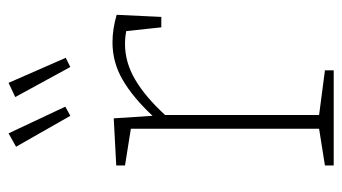

<svg xmlns="http://www.w3.org/2000/svg" viewBox="-200 -620 819 460"><g transform="rotate(-90 210.0 -389.5)"><path d="M405 -520 400 -413H375L366 -497Q351 -500 335 -500Q291 -500 249.5 -475.5Q208 -451 165 -404V-35L272 -21V0H44V-21L132 -35V-486L44 -500V-521L157 -527L163 -434Q207 -481 249 -505.5Q291 -530 339 -530Q371 -530 405 -520ZM185 -643 163 -631 89 -761 121 -779ZM302 -642 280 -631 208 -763 242 -779Z"/></g></svg>

Font: Bitter Pro ExtraLight
Style: Regular
Weight: 275
Designer: Sol Matas, and Bitter project Authors
Foundry: Sol Matas
Version: Version 1.010